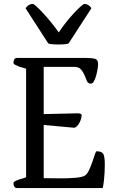

<svg xmlns="http://www.w3.org/2000/svg" viewBox="-20 -951 576 971"><path d="M48 -24Q48 -30 56 -34.5Q64 -39 74.5 -42.5Q85 -46 96 -49Q107 -52 112 -55V-603Q107 -606 96 -608.5Q85 -611 74.5 -615Q64 -619 56 -623.5Q48 -628 48 -634Q48 -640 51.5 -649Q55 -658 67 -658H412Q445 -658 460.5 -653.5Q476 -649 476 -628Q476 -616 473 -599Q470 -582 465.5 -566Q461 -550 454.5 -539Q448 -528 440 -528Q425 -528 419.5 -541.5Q414 -555 407.5 -570.5Q401 -586 390 -599.5Q379 -613 354 -613H201V-374L376 -378Q393 -377 393 -367Q393 -361 390 -350.5Q387 -340 382 -330.5Q377 -321 370 -313.5Q363 -306 355 -305L201 -319V-50Q216 -50 241 -49.5Q266 -49 289 -49Q330 -49 363 -52Q396 -55 409 -63Q420 -69 429.5 -89Q439 -109 446.5 -130.5Q454 -152 459.5 -169Q465 -186 468 -186Q494 -186 502 -173Q510 -160 510 -119Q510 -101 509 -80Q508 -59 506 -41.5Q504 -24 502 -12Q500 0 498 0H67Q55 0 51.5 -9Q48 -18 48 -24ZM110 -908V-909Q110 -913 121 -922Q132 -931 146 -931Q151 -931 166 -917Q181 -903 200.5 -882Q220 -861 240.5 -835.5Q261 -810 277 -787Q292 -810 312 -835.5Q332 -861 351.5 -882Q371 -903 386.5 -917Q402 -931 408 -931Q420 -931 431 -922Q442 -913 442 -909L328 -733Q325 -729 309.5 -727.5Q294 -726 276 -726Q257 -726 241 -727.5Q225 -729 223 -733Z"/></svg>

Font: Asar
Style: Regular
Weight: 400
Designer: Eben Sorkin
Foundry: Eben Sorkin, Pria Ravichandran
Version: Version 1.003; ttfautohint (v1.3) -l 8 -r 50 -G 0 -x 0 -H 45